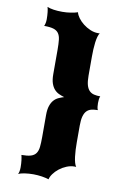

<svg xmlns="http://www.w3.org/2000/svg" viewBox="-98 -866 694 1021"><g transform="rotate(10 249.5 -355.0)"><path d="M371.6 5.9Q366.2 -1.5 362.3 -15.1Q358.4 -28.8 356.2 -46.4Q354 -64 353 -83.7Q352.1 -103.5 352.1 -123.5V-213.9Q352.1 -244.6 357.4 -263.9Q362.8 -283.2 373.1 -293.7Q383.3 -304.2 398.4 -307.9Q413.6 -311.5 432.6 -311.5Q429.2 -318.4 428 -328.1Q426.8 -337.9 426.8 -348.6Q426.8 -359.4 428 -369.1Q429.2 -378.9 432.6 -385.7Q413.6 -385.7 398.4 -389.4Q383.3 -393.1 373.1 -403.6Q362.8 -414.1 357.4 -433.3Q352.1 -452.6 352.1 -483.4V-585.9Q352.1 -605.5 353 -625.5Q354 -645.5 356.2 -662.8Q358.4 -680.2 362.3 -694.1Q366.2 -708 371.6 -715.3Q369.1 -714.8 367 -714.8Q364.8 -714.8 362.3 -714.8Q340.8 -714.8 319.8 -723.9Q298.8 -732.9 281.5 -746.6Q264.2 -760.3 252.7 -776.1Q241.2 -792 238.3 -805.7Q231 -803.2 221.5 -801Q211.9 -798.8 200.9 -797.1Q190 -795.4 178.2 -794.4Q166.5 -793.5 155.3 -793.5Q129.9 -793.5 108.7 -796.6Q87.4 -799.8 73.8 -805.7Q77.2 -795.9 79.1 -778.1Q81.1 -760.3 81.1 -739.7Q81.1 -728.5 78.9 -718.8Q76.7 -709 73.8 -703.1Q106 -703.1 124.3 -697.5Q142.6 -691.9 151.9 -678.7Q161.2 -665.5 163.6 -644Q166 -622.6 166 -590.3V-459Q166 -428.7 172.6 -409.4Q179.2 -390.1 190 -378.2Q200.7 -366.2 214.9 -359.6Q229 -353 244.2 -348.6Q229 -344.2 214.9 -337.6Q200.7 -331.1 190 -319.1Q179.2 -307.1 172.6 -287.6Q166 -268.1 166 -238.3V-119.1Q166 -86.9 163.6 -65.4Q161.2 -43.9 151.9 -30.8Q142.6 -17.6 124.3 -12Q106 -6.3 73.8 -6.3Q76.7 3.9 78.9 21.5Q81.1 39.1 81.1 59.6Q81.1 71.3 79.1 81.1Q77.2 90.8 73.8 96.2Q87.4 90.3 108.7 87.2Q129.9 84 155.3 84Q166.5 84 178.2 85Q190 85.9 200.9 87.6Q211.9 89.4 221.5 91.6Q231 93.8 238.3 96.2Q241.2 82 252.7 66.2Q264.2 50.3 281.5 36.6Q298.8 22.9 320.1 14.2Q341.3 5.4 363.3 5.4Q365.7 5.4 367.7 5.6Q369.6 5.9 371.6 5.9Z"/></g></svg>

Font: Arbutus
Style: Regular
Weight: 400
Designer: Karolina Lach
Foundry: Sorkin Type Co.
Version: Version 1.002